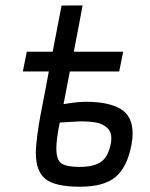

<svg xmlns="http://www.w3.org/2000/svg" viewBox="-20 -692 558 714"><path d="M209 -671.4Q211.9 -671.4 245.1 -671.6Q278.3 -671.9 287.1 -671.9Q278.3 -622.1 254.4 -499.5H438L423.3 -426.3H239.7L216.3 -304.7Q267.1 -313.5 299.3 -313.5Q383.8 -313.5 428.5 -286.9Q473.1 -260.3 473.1 -195.8Q473.1 -174.3 468.3 -150.4Q452.6 -70.3 409.7 -33.9Q366.7 2.4 277.8 2.4Q185.5 2.4 149.4 -26.1Q113.3 -54.7 113.3 -123Q113.3 -149.4 118.9 -190.9Q124.5 -232.4 129.9 -260Q135.3 -287.6 148.9 -358.9Q150.4 -365.2 152.8 -380.1Q155.3 -395 161.6 -426.3H64.9L79.6 -499.5H175.8Q181.2 -528.3 194.6 -596.9Q208 -665.5 209 -671.4ZM276.9 -240.7 202.1 -236.3Q189.5 -172.9 189.5 -140.6Q189.5 -96.7 209 -84Q228.5 -71.3 275.9 -71.3Q328.1 -71.3 355.2 -89.8Q382.3 -108.4 392.1 -158.2Q394 -168 394 -177.7Q394 -202.6 378.2 -217Q362.3 -231.4 338.1 -236.1Q314 -240.7 276.9 -240.7Z"/></svg>

Font: Fantasque Sans Mono
Style: Italic
Weight: 400
Italic angle: -11°
Monospace: yes
Designer: Jany Belluz
Version: Version 1.8.0 ; ttfautohint (v1.8.2)